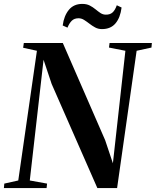

<svg xmlns="http://www.w3.org/2000/svg" viewBox="-38 -963 798 983"><path d="M-18 0 -16 -23 55.5 -39 151 -703 80.5 -718.5 84 -743H283.5L500.5 -245L540 -127L604 -703L520 -719.5L523 -743H739.5L737.5 -719.5L661.5 -703L561.5 0H460.5L226.5 -533L185 -657L114.5 -39L203 -23L200.5 0ZM484 -814Q465 -814 449.2 -822.5Q433.5 -831 419.8 -841.8Q406 -852.5 392.5 -861Q379 -869.5 364 -869.5Q342.5 -869.5 329.5 -856.8Q316.5 -844 307.5 -821.5L283 -832.5Q289.5 -882 314.5 -912.5Q339.5 -943 383.5 -943Q405.5 -943 421.5 -934.8Q437.5 -926.5 450.8 -915.5Q464 -904.5 476.5 -896.2Q489 -888 503.5 -888Q525 -887.5 538 -899Q551 -910.5 560 -936L584.5 -924.5Q578 -872.5 553.2 -843.2Q528.5 -814 484 -814Z"/></svg>

Font: Merriweather 120pt SemiBold
Style: Italic
Weight: 600
Italic angle: -7.8°
Version: Version 2.101